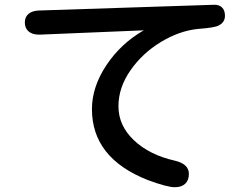

<svg xmlns="http://www.w3.org/2000/svg" viewBox="-20 -716 1040 804"><path d="M143 -672 875 -696Q897 -697 909.5 -685Q922 -673 922 -650Q922 -623 897 -610Q881 -600 810 -595Q731 -587 653.5 -540Q576 -493 526 -421Q476 -349 476 -271Q476 -190 541 -128.5Q606 -67 713 -43Q771 -29 771 12Q771 39 755.5 53.5Q740 68 712 68Q680 68 599 38Q365 -54 365 -259Q365 -352 425.5 -443Q486 -534 582 -589L148 -571H140Q113 -572 98.5 -585.5Q84 -599 84 -622Q84 -645 99.5 -658Q115 -671 143 -672Z"/></svg>

Font: 寒蝉全圆体 Bold
Style: Regular
Weight: 700
Designer: Warren2060
      Designed by Motoya company      

      [Varela Round]
      Joe Prince(Latin component); Avraham Cornf
Foundry: ChillType
Version: Version 3.200